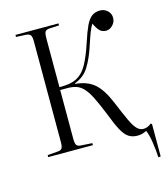

<svg xmlns="http://www.w3.org/2000/svg" viewBox="-130 -841 970 1108"><g transform="rotate(-15 355.5 -287.0)"><path d="M678 166Q675 117 668 71.5Q661 26 649 0Q638 6 624.5 10Q611 14 595 14Q564 14 542 -0.5Q520 -15 500.5 -51Q481 -87 456 -153Q429 -220 408.5 -260.5Q388 -301 368 -321.5Q348 -342 325.5 -349Q303 -356 274 -356H231V-64Q231 -38 237.5 -27.5Q244 -17 265 -16L331 -12V0H64V-12L126 -17Q144 -18 150.5 -28Q157 -38 157 -65V-667Q157 -693 150.5 -703Q144 -713 124 -715L64 -718V-730H321V-718L260 -715Q242 -713 236.5 -702.5Q231 -692 231 -665V-373Q264 -373 287.5 -376.5Q311 -380 332 -390Q372 -410 398 -456.5Q424 -503 450 -582Q469 -641 485 -675Q501 -709 521 -724.5Q541 -740 571 -740Q596 -740 615 -723Q634 -706 634 -680Q634 -655 616 -636.5Q598 -618 577 -618Q551 -618 536 -635Q521 -652 510 -678Q498 -661 487 -632Q476 -603 460 -554Q438 -487 408.5 -439.5Q379 -392 323 -371V-368Q394 -362 436.5 -325.5Q479 -289 514 -205Q544 -132 563.5 -90.5Q583 -49 600 -32Q617 -15 638 -15Q664 -15 685 -34L692 -29V164Z"/></g></svg>

Font: Literata 72pt Light
Style: Regular
Weight: 300
Designer: Latin by Veronika Burian and Jose Scaglione. Greek by Irene Vlachou. Cyrillic by Vera Evstafieva.
Foundry: TypeTogether
Version: Version 3.002